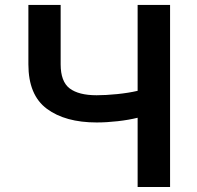

<svg xmlns="http://www.w3.org/2000/svg" viewBox="-20 -747 788 767"><path d="M93.4 -727.3H222.3V-490.1Q222.3 -421.2 258.3 -393.8Q294.4 -366.5 366.1 -366.5Q402.7 -366.5 448.2 -371.1Q493.6 -375.7 529.8 -384.2V-727.3H659.4V0H529.8V-276.6Q494.3 -267.8 450.1 -262.8Q405.9 -257.8 366.1 -257.8Q240.8 -257.8 167.1 -312.5Q93.4 -367.2 93.4 -490.1Z"/></svg>

Font: Inter Zeller Semi Bold
Style: Regular
Weight: 600
Designer: Rasmus Andersson; Joe Bland
Foundry: zeller
Version: Version 3.015;git-dec3a8cb1